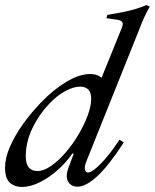

<svg xmlns="http://www.w3.org/2000/svg" viewBox="-23 -732 613 760"><path d="M63 8Q35 8 16 -9Q-3 -26 -3 -68Q-3 -107 16.5 -151.5Q36 -196 68.5 -241.5Q101 -287 141 -328Q188 -377 239.5 -408Q291 -439 334 -439Q349 -439 360 -435Q371 -431 379 -424L460 -624Q466 -640 459.5 -646.5Q453 -653 433 -655L398 -660L402 -673Q446 -680 483.5 -688.5Q521 -697 557 -712L570 -706Q558 -686 548 -663.5Q538 -641 530 -620L318 -91Q310 -70 313.5 -59.5Q317 -49 325 -49Q336 -49 356 -65.5Q376 -82 400.5 -111.5Q425 -141 450 -179L467 -168Q405 -73 360.5 -33Q316 7 284 7Q259 7 247 -12.5Q235 -32 248 -68L269 -124H263Q240 -90 206.5 -60Q173 -30 135.5 -11Q98 8 63 8ZM124 -55Q150 -55 179 -75Q208 -95 236.5 -128Q265 -161 288 -200Q311 -239 324.5 -276Q338 -313 338 -341Q338 -365 327 -377Q316 -389 293 -389Q268 -389 234.5 -371Q201 -353 170 -319Q130 -277 104.5 -223Q79 -169 79 -114Q79 -82 91.5 -68.5Q104 -55 124 -55Z"/></svg>

Font: Ibarra Real Nova Medium
Style: Italic
Weight: 500
Italic angle: -22°
Designer: Jose Maria Ribagorda & Octavio Pardo
Foundry: Octavio Pardo
Version: Version 2.000